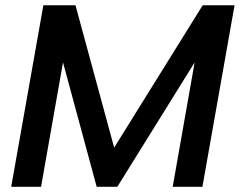

<svg xmlns="http://www.w3.org/2000/svg" viewBox="-20 -715 922 735"><path d="M22.9 0 146 -694.8H269L417 -149.9L755.9 -694.8H877.9L754.9 0H641.1L725.1 -476.1L429.2 0H350.1L221.2 -476.1L137.2 0Z"/></svg>

Font: SVN-Poppins Medium
Style: Italic
Weight: 500
Italic angle: -10°
Designer: Ninad Kale (Devanagari), Jonny Pinhorn (Latin)
Foundry: Indian Type Foundry
Version: Version 3.002 2017